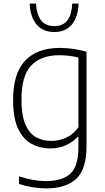

<svg xmlns="http://www.w3.org/2000/svg" viewBox="-20 -814 582 1064"><path d="M235 230Q200.5 230 159.5 223.5Q118.5 217 85.5 205V163Q126 176.5 162.8 183Q199.5 189.5 234.5 189.5Q325.5 189.5 370 148.2Q414.5 107 414.5 3.5V-56.5H411.5Q386.5 -29 347.2 -10.2Q308 8.5 257.5 8.5Q201.5 8.5 154.8 -16.8Q108 -42 80.2 -100.8Q52.5 -159.5 52.5 -259.5Q52.5 -407.5 119.2 -478Q186 -548.5 311.5 -548.5Q349.5 -548.5 388.2 -542.8Q427 -537 459.5 -527V-1.5Q459.5 123.5 402.8 176.8Q346 230 235 230ZM264.5 -33Q306.5 -33 347.2 -51.5Q388 -70 414.5 -109V-495Q394.5 -500.5 366.5 -504.2Q338.5 -508 308.5 -508Q206.5 -508 152.8 -450.8Q99 -393.5 99 -264Q99 -174 121 -123.8Q143 -73.5 180.5 -53.2Q218 -33 264.5 -33ZM281 -636.5Q218.5 -636.5 183 -678Q147.5 -719.5 144.5 -794H179.5Q183 -733.5 207.5 -701.5Q232 -669.5 281 -669.5Q330 -669.5 353.8 -701.5Q377.5 -733.5 380.5 -794H415.5Q412.5 -719 377.8 -677.8Q343 -636.5 281 -636.5Z"/></svg>

Font: Encode Sans XLt
Style: Regular
Weight: 200
Designer: Multiple Designers
Foundry: Impallari Type
Version: Version 3.002; ttfautohint (v1.8.3) -l 8 -r 50 -G 200 -x 14 